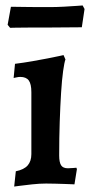

<svg xmlns="http://www.w3.org/2000/svg" viewBox="-20 -673 330 704"><path d="M32 11 38 -45Q68 -51 81.5 -66.5Q95 -82 95 -108V-335Q95 -365 85.5 -378Q76 -391 54 -391Q48 -391 39 -389Q30 -387 30 -387L35 -439Q67 -443 98.5 -448.5Q130 -454 155.5 -459Q181 -464 197 -467.5Q213 -471 213 -471L220 -455Q216 -445 211.5 -413Q207 -381 204 -333Q201 -285 199 -226.5Q197 -168 197 -103Q197 -78 204 -67Q211 -56 229 -56Q237 -56 248.5 -57Q260 -58 260 -58L262 -53L253 3Q253 3 242.5 2.5Q232 2 216 1.5Q200 1 182 0.5Q164 0 149 0Q125 0 97.5 3Q70 6 51 8.5Q32 11 32 11ZM17 -571 8 -582 20 -648Q20 -648 34.5 -648Q49 -648 71.5 -647.5Q94 -647 119 -647Q144 -647 164 -647Q187 -647 214.5 -648.5Q242 -650 262.5 -651.5Q283 -653 283 -653L290 -640L280 -573L148 -572Q120 -572 89.5 -572Q59 -572 38 -571.5Q17 -571 17 -571Z"/></svg>

Font: Alegreya SemiBold
Style: Regular
Weight: 600
Designer: Juan Pablo del Peral
Foundry: Huerta Tipografica
Version: Version 2.009